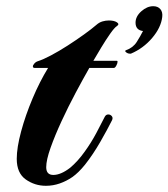

<svg xmlns="http://www.w3.org/2000/svg" viewBox="-20 -591 543 619"><path d="M128 8Q92 8 63 -12.5Q34 -33 34 -79Q34 -115 48 -167Q62 -219 85 -273.5Q108 -328 135 -372H92Q86 -372 86 -377Q86 -381 91 -386.5Q96 -392 103 -394Q119 -399 144.5 -412.5Q170 -426 198 -444Q226 -462 251 -480Q276 -498 291 -511Q300 -519 310.5 -522Q321 -525 331 -525Q348 -525 357 -519Q366 -513 357 -507Q349 -502 335 -482Q321 -462 306.5 -438Q292 -414 281 -395H357Q359 -395 359 -392Q359 -387 355 -379.5Q351 -372 347 -372H268Q248 -337 224 -292Q200 -247 178.5 -200.5Q157 -154 143 -114.5Q129 -75 129 -52Q129 -27 152 -27Q176 -27 206 -50Q231 -71 253 -102Q274 -131 290.5 -162Q307 -193 318 -215Q322 -222 329 -222Q336 -222 340.5 -216.5Q345 -211 341 -203Q326 -173 303 -133Q280 -93 254 -60Q233 -34 213 -20Q194 -7 172.5 0.5Q151 8 128 8ZM399 -418Q392 -418 386.5 -422.5Q381 -427 386 -429Q409 -437 421 -456Q433 -475 441 -491Q417 -494 417 -518Q417 -538 435.5 -554.5Q454 -571 474 -571Q489 -571 497 -561.5Q505 -552 503 -536Q499 -502 470.5 -468.5Q442 -435 402 -418Z"/></svg>

Font: Praise
Style: Regular
Weight: 400
Designer: Robert E. Leuschke
Foundry: Robert E. Leuschke
Version: Version 1.100; ttfautohint (v1.8.3)